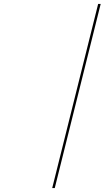

<svg xmlns="http://www.w3.org/2000/svg" viewBox="-20 -896 535 982"><path d="M247 66 482 -876H495L260 66Z"/></svg>

Font: Ballet 16pt
Style: Regular
Weight: 400
Designer: Maximiliano R. Sproviero
Foundry: Omnibus-Type
Version: Version 1.100; ttfautohint (v1.8.3)